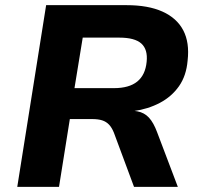

<svg xmlns="http://www.w3.org/2000/svg" viewBox="-20 -725 782 745"><path d="M47 0 159 -705H471Q555 -705 610.5 -680Q666 -655 691 -607.5Q716 -560 708 -490Q703 -431 674.5 -390.5Q646 -350 600.5 -326Q555 -302 499 -294V-295L513 -293Q540 -288 558 -268.5Q576 -249 590 -211L670 0H500L422 -210Q414 -230 403 -241.5Q392 -253 376.5 -258Q361 -263 337 -263H251L209 0ZM269 -383H422Q481 -383 512.5 -408.5Q544 -434 549 -485Q554 -533 528.5 -556Q503 -579 443 -579H301Z"/></svg>

Font: Nunito Sans 8pt ExtraBold
Style: Italic
Weight: 800
Italic angle: -9°
Version: Version 3.101;gftools[0.9.27]